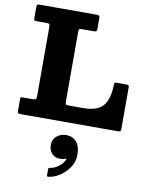

<svg xmlns="http://www.w3.org/2000/svg" viewBox="-116 -831 998 1296"><g transform="rotate(10 383.0 -183.0)"><path d="M117 -636.5H45.5Q34.5 -636.5 31.5 -640Q28.5 -643.5 28.5 -655V-726.5Q28.5 -741 31.8 -745.5Q35 -750 50 -750H437Q451 -750 455.8 -746.5Q460.5 -743 460.5 -728V-658.5Q460.5 -643.5 455.5 -640Q450.5 -636.5 436.5 -636.5H359.5Q345.5 -636.5 340.8 -633.5Q336 -630.5 336 -616.5V-138.5Q336 -122.5 339.8 -118Q343.5 -113.5 359.5 -113.5H458.5Q517 -113.5 555.5 -130.8Q594 -148 613.5 -188.8Q633 -229.5 635.5 -301Q636 -314 638 -317.5Q640 -321 653.5 -321H717Q728.5 -321 732.8 -318.2Q737 -315.5 737 -304V-25Q737 -9.5 733.8 -4.8Q730.5 0 715 0H50.5Q36.5 0 32.5 -3.8Q28.5 -7.5 28.5 -22.5V-96Q28.5 -106 30.8 -109.8Q33 -113.5 42.5 -113.5H112.5Q128.5 -113.5 133.5 -117.8Q138.5 -122 138.5 -138.5V-613Q138.5 -627.5 135 -632Q131.5 -636.5 117 -636.5ZM286.5 168Q286.5 130.5 314.2 108Q342 85.5 378 85.5Q421 85.5 448 115Q475 144.5 475 204Q475 252 448.8 291Q422.5 330 384.2 354.8Q346 379.5 310 383.5Q302.5 384.5 299.8 382.8Q297 381 297 372.5V333Q297 324.5 307 323Q340.5 319 369.5 295Q398.5 271 406.5 247Q408.5 239.5 400 244Q387 250.5 364.5 250.5Q329 250.5 307.8 228Q286.5 205.5 286.5 168Z"/></g></svg>

Font: Besley* Heavy
Style: Regular
Weight: 800
Designer: Owen Earl
Foundry: indestructible type*
Version: Version 3.000; ttfautohint (v1.8.3)